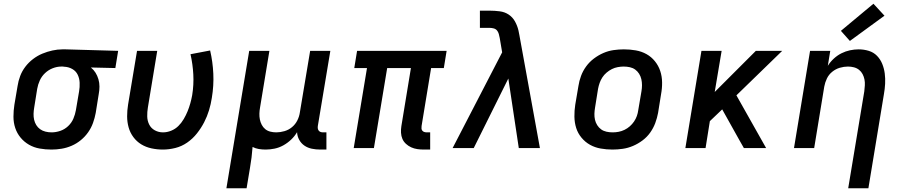

<svg xmlns="http://www.w3.org/2000/svg" viewBox="-20 -792 4840 1027"><path d="M255 8Q223 8 192 2.5Q161 -3 135 -18Q109 -33 90 -56Q71 -79 61.5 -107.5Q52 -136 52 -168Q52 -200 57 -232L74 -332Q78 -359 88 -385.5Q98 -412 115.5 -435Q133 -458 156.5 -476Q180 -494 206.5 -505Q233 -516 260.5 -522Q288 -528 314 -528Q319 -528 323 -528Q327 -528 331 -528L612 -520L597 -428L466 -431Q481 -419 491 -403Q501 -387 506.5 -368Q512 -349 512 -329Q512 -309 508 -288L492 -188Q487 -161 477.5 -134.5Q468 -108 451.5 -84.5Q435 -61 412.5 -42.5Q390 -24 363.5 -12.5Q337 -1 309.5 3.5Q282 8 256 8ZM256 -84Q279 -84 302.5 -92Q326 -100 344.5 -117.5Q363 -135 372.5 -157.5Q382 -180 386 -203L403 -303Q407 -326 406 -349.5Q405 -373 395.5 -392.5Q386 -412 366.5 -423Q347 -434 324 -435L316 -436Q314 -436 312 -436Q310 -436 308 -436Q285 -436 262 -427Q239 -418 221 -401Q203 -384 193 -362Q183 -340 179 -317L163 -217Q160 -200 159.5 -183.5Q159 -167 162.5 -151.5Q166 -136 174 -123Q182 -110 194.5 -101Q207 -92 223 -88Q239 -84 256 -84Q256 -84 256 -84Q256 -84 256 -84Z M851 8Q820 8 790 1.5Q760 -5 735.5 -20Q711 -35 693.5 -58.5Q676 -82 668 -110.5Q660 -139 660 -170Q660 -201 665 -232L713 -520H821L771 -217Q767 -193 767.5 -169.5Q768 -146 778 -126Q788 -106 808 -95Q828 -84 852 -84Q874 -84 896 -93Q918 -102 934.5 -118.5Q951 -135 963 -155.5Q975 -176 983.5 -197Q992 -218 998 -239.5Q1004 -261 1008 -283Q1017 -339 1014 -394Q1011 -449 999 -502L1104 -522Q1118 -462 1121 -398Q1124 -334 1113 -268Q1108 -235 1098 -202Q1088 -169 1072 -138Q1056 -107 1033.5 -78.5Q1011 -50 981.5 -29.5Q952 -9 918 -0.5Q884 8 851 8Z M1191 215 1313 -520H1421L1371 -217Q1368 -201 1367.5 -184.5Q1367 -168 1370 -153Q1373 -138 1380 -124.5Q1387 -111 1398.5 -101.5Q1410 -92 1425.5 -88Q1441 -84 1458 -84Q1479 -84 1501.5 -90.5Q1524 -97 1542 -112Q1560 -127 1570.5 -148Q1581 -169 1584 -191L1639 -520H1747L1680 -118Q1679 -111 1680 -104.5Q1681 -98 1685 -93Q1689 -88 1695 -86Q1701 -84 1708 -84H1726V8H1693Q1670 8 1648 3.5Q1626 -1 1608.5 -13Q1591 -25 1580.5 -44Q1570 -63 1569 -85Q1556 -63 1537 -45Q1518 -27 1495.5 -14.5Q1473 -2 1448.5 3Q1424 8 1401 8Q1382 8 1364 5Q1346 2 1331 -6Q1329 22 1325.5 50.5Q1322 79 1317 107L1299 215Z M2247 8Q2229 8 2212 5.5Q2195 3 2179.5 -4Q2164 -11 2151.5 -22.5Q2139 -34 2132.5 -49Q2126 -64 2125 -82Q2124 -100 2127 -118L2178 -428H2051L1980 0H1872L1943 -428H1875L1890 -520H2369L2354 -428H2286L2235 -118Q2234 -111 2234.5 -104.5Q2235 -98 2239 -93Q2243 -88 2249.5 -86Q2256 -84 2263 -84H2281V8Z M2401 0 2666 -512 2653 -589Q2651 -600 2648 -610.5Q2645 -621 2638.5 -629Q2632 -637 2621 -640Q2610 -643 2599 -643H2547V-735H2599Q2626 -735 2653 -731.5Q2680 -728 2701 -714Q2722 -700 2734.5 -677.5Q2747 -655 2753 -630Q2754 -624 2755.5 -617.5Q2757 -611 2758 -605L2868 0H2755L2699 -372L2514 0Z M3256 8Q3224 8 3193 2.5Q3162 -3 3136 -17.5Q3110 -32 3090.5 -55.5Q3071 -79 3062 -107.5Q3053 -136 3052.5 -168Q3052 -200 3057 -232L3074 -332Q3078 -359 3088 -386Q3098 -413 3115.5 -437Q3133 -461 3157 -479Q3181 -497 3207.5 -508.5Q3234 -520 3262 -524Q3290 -528 3317 -528Q3350 -528 3381 -522.5Q3412 -517 3438 -502.5Q3464 -488 3483 -464.5Q3502 -441 3511.5 -412.5Q3521 -384 3521.5 -352Q3522 -320 3516 -288L3500 -188Q3495 -161 3485 -134Q3475 -107 3458 -83Q3441 -59 3417 -41Q3393 -23 3366 -11.5Q3339 0 3311 4Q3283 8 3256 8ZM3257 -84Q3273 -84 3289 -87Q3305 -90 3320.5 -97.5Q3336 -105 3349 -116.5Q3362 -128 3371.5 -142Q3381 -156 3386.5 -171.5Q3392 -187 3394 -203L3411 -303Q3414 -320 3414 -336.5Q3414 -353 3410.5 -368.5Q3407 -384 3398.5 -397.5Q3390 -411 3377.5 -420Q3365 -429 3349 -432.5Q3333 -436 3316 -436Q3301 -436 3284.5 -433Q3268 -430 3253 -422.5Q3238 -415 3224.5 -403.5Q3211 -392 3202 -378Q3193 -364 3187.5 -348.5Q3182 -333 3179 -317L3163 -217Q3160 -200 3159.5 -183.5Q3159 -167 3162.5 -151.5Q3166 -136 3174.5 -122.5Q3183 -109 3195.5 -100Q3208 -91 3224 -87.5Q3240 -84 3257 -84Z M3646 0 3732 -520H3840L3803 -300L4023 -520H4164L3919 -282L4078 0H3959L3934 -44L3843 -207L3777 -144L3754 0Z M4517 215 4603 -303Q4605 -319 4606 -335.5Q4607 -352 4604 -367Q4601 -382 4594 -395.5Q4587 -409 4575 -418.5Q4563 -428 4547.5 -432Q4532 -436 4516 -436Q4494 -436 4472 -429.5Q4450 -423 4431.5 -408Q4413 -393 4403 -372Q4393 -351 4389 -329L4335 0H4227L4313 -520H4421L4408 -440Q4421 -461 4440 -478.5Q4459 -496 4481 -507Q4503 -518 4526.5 -523Q4550 -528 4573 -528Q4601 -528 4627 -520Q4653 -512 4671 -493.5Q4689 -475 4699 -450.5Q4709 -426 4712.5 -399Q4716 -372 4714.5 -344Q4713 -316 4708 -288L4625 215ZM4526 -573 4478 -627 4652 -772 4711 -708Z"/></svg>

Font: Iosevka SS04 Semibold Extended
Style: Italic
Weight: 600
Width: 7
Italic angle: -9°
Monospace: yes
Designer: Belleve Invis
Foundry: Belleve Invis
Version: Version 19.0.0; ttfautohint (v1.8.4)